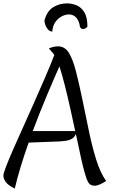

<svg xmlns="http://www.w3.org/2000/svg" viewBox="-22 -1078 676 1131"><path d="M476 -64Q468 -90 454.5 -151Q441 -212 425 -289Q417 -269 400.5 -260Q384 -251 365 -248.5Q346 -246 330 -245L147 -238Q122 -169 101 -100Q80 -31 65 33Q25 13 11.5 -6.5Q-2 -26 -2 -44Q-2 -56 13.5 -96.5Q29 -137 55 -196.5Q81 -256 113.5 -327.5Q146 -399 179.5 -475Q213 -551 244 -622.5Q275 -694 298 -754Q289 -767 280.5 -776Q272 -785 266 -793Q295 -805 320 -805Q360 -805 383.5 -767Q407 -729 425 -659.5Q443 -590 463 -493Q483 -397 502 -305Q521 -213 545 -136.5Q569 -60 603 -12Q586 0 567 8Q548 16 535 16Q509 16 497.5 -4.5Q486 -25 476 -64ZM171 -306H421Q407 -372 391.5 -441.5Q376 -511 360 -574.5Q344 -638 328 -687Q296 -615 254 -515.5Q212 -416 171 -306ZM493 -921Q488 -915 481.5 -911Q475 -907 467 -907Q455 -907 449 -920Q445 -953 428 -973Q411 -993 384 -993Q363 -993 340.5 -981Q318 -969 303 -946.5Q288 -924 286 -892Q267 -892 253.5 -914Q240 -936 240 -958Q255 -1013 291.5 -1035.5Q328 -1058 373 -1058Q402 -1058 429.5 -1046.5Q457 -1035 475 -1005.5Q493 -976 493 -921Z"/></svg>

Font: Merienda Light
Style: Regular
Weight: 300
Designer: Eduardo Rodriguez Tunni
Foundry: Eduardo Rodriguez Tunni
Version: Version 2.001; ttfautohint (v1.8.4.7-5d5b)